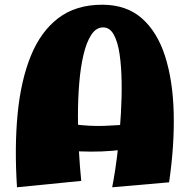

<svg xmlns="http://www.w3.org/2000/svg" viewBox="-20 -786 803 813"><path d="M455 7Q460 -17 467.5 -65Q475 -113 481.5 -175.5Q488 -238 492 -306Q496 -374 495 -439Q494 -504 486.5 -556Q479 -608 462 -639Q445 -670 417 -670Q387 -670 366.5 -638.5Q346 -607 333.5 -554Q321 -501 315.5 -433.5Q310 -366 310 -293Q310 -220 314 -149.5Q318 -79 324 -20L52 7Q41 -161 54.5 -302.5Q68 -444 110 -548Q152 -652 226.5 -709Q301 -766 413 -766Q515 -766 580.5 -708.5Q646 -651 679 -548Q712 -445 715.5 -308.5Q719 -172 696 -14ZM129 -162 169 -293Q231 -268 295 -259.5Q359 -251 420.5 -253Q482 -255 537 -261.5Q592 -268 637 -274L647 -193Q584 -163 498.5 -152Q413 -141 318 -145Q223 -149 129 -162Z"/></svg>

Font: Marhey Light
Style: Bold
Weight: 700
Version: Version 1.000